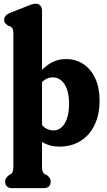

<svg xmlns="http://www.w3.org/2000/svg" viewBox="-20 -768 569 1022"><path d="M203.7 -711.1V116.6Q203.7 137.5 207.5 146Q211.3 154.4 217.7 159.1L229.5 163.7Q238.7 171.5 244.2 179Q249.7 186.5 249.7 199.2Q249.7 215 240.1 224.3Q230.6 233.5 214 233.5H43.9Q26.9 233.5 17.1 224.3Q7.3 215 7.3 199.2Q7.3 186.5 13.2 178.9Q19.1 171.2 28.3 163.7L37 159.1Q43.8 155 47.5 146.3Q51.1 137.5 51.1 116.6V-591.2Q51.1 -610.5 46 -616.8Q40.8 -623 33.8 -628.2L22 -631.4Q14.3 -638.2 8.2 -644.4Q2 -650.6 2 -661.8Q2 -686.7 32.7 -699.1L116.6 -732.2Q134.3 -739.4 146.4 -743.8Q158.5 -748.2 171.6 -748.2Q186.4 -748.2 195 -737.7Q203.7 -727.2 203.7 -711.1ZM174.5 -286.3 147.7 -321.2Q183.3 -383.1 228.9 -418.3Q274.5 -453.6 331.8 -453.6Q384.4 -453.6 424.5 -426.5Q464.7 -399.4 487.3 -350Q510 -300.7 510 -233.6Q510 -158.1 483.5 -102.9Q457 -47.8 408.7 -17.7Q360.5 12.4 295.4 12.4Q244 12.4 204.7 -12Q165.4 -36.4 138.9 -84.2L180.8 -138.6Q197.7 -102.7 219 -88.2Q240.3 -73.7 264.6 -73.7Q288.7 -73.7 307.4 -90.1Q326.1 -106.6 336.8 -138.3Q347.5 -170 347.5 -215.6Q347.5 -262.5 336.1 -293.8Q324.6 -325 305.1 -340.7Q285.6 -356.3 260.9 -356.3Q234.7 -356.3 212.8 -339.2Q190.9 -322.1 174.5 -286.3Z"/></svg>

Font: Fraunces 144pt S100 Black
Style: Regular
Weight: 900
Version: Version 1.000